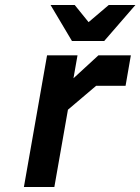

<svg xmlns="http://www.w3.org/2000/svg" viewBox="-20 -743 558 763"><path d="M266 -580 181 -723H277L332 -655L412 -723H518L394 -580ZM75 0 167 -523H288L272 -432L371 -523H500L479 -402H362L250 -307L196 0Z"/></svg>

Font: Tomorrow Medium
Style: Italic
Weight: 500
Italic angle: -10°
Designer: Tony de Marco, Monica Rizzolli
Foundry: Just in Type
Version: Version 2.002